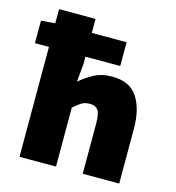

<svg xmlns="http://www.w3.org/2000/svg" viewBox="-113 -785 799 874"><g transform="rotate(15 287.0 -348.0)"><path d="M58 0V-696H230V-484L222 -398Q248 -421 284.5 -441.5Q321 -462 372 -462Q455 -462 491.5 -406.5Q528 -351 528 -258V0H356V-236Q356 -284 344 -300Q332 -316 306 -316Q282 -316 266 -306Q250 -296 230 -278V0ZM-8 -518V-624L68 -630H394V-518Z"/></g></svg>

Font: Mada Black
Style: Regular
Weight: 900
Designer: Khaled Hosny
Version: Version 1.5